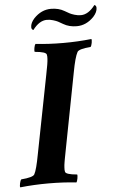

<svg xmlns="http://www.w3.org/2000/svg" viewBox="-66 -840 534 882"><g transform="rotate(-5 201.0 -398.5)"><path d="M203.1 -800.8Q238.3 -800.8 264.6 -785.2Q279.8 -776.4 287.1 -772.5Q294.4 -768.6 308.8 -764.2Q323.2 -759.8 337.9 -759.8Q372.6 -759.8 403.3 -800.8Q412.1 -797.9 412.1 -787.1Q412.1 -767.6 393.6 -747.1Q358.9 -710.9 314.5 -710.9Q279.3 -710.9 252.9 -726.6Q237.8 -735.4 230.5 -739.3Q223.1 -743.2 208.7 -747.6Q194.3 -752 179.7 -752Q145 -752 114.3 -710.9Q105.5 -713.9 105.5 -724.6Q105.5 -744.1 124 -764.6Q158.7 -800.8 203.1 -800.8ZM247.1 -639.6Q312.5 -639.6 376 -646.5Q378.4 -642.1 376 -628.7Q373.5 -615.2 369.1 -610.4Q314.5 -606 307.6 -592.8Q294.9 -569.8 282.2 -501L212.9 -141.6Q211.9 -136.7 209.7 -124.8Q207.5 -112.8 206.5 -108.2Q205.6 -103.5 204.1 -94.2Q202.6 -85 202.1 -80.6Q201.7 -76.2 201.2 -69.6Q200.7 -63 200.9 -58.3Q201.2 -53.7 202.1 -49.8Q204.1 -36.6 256.8 -32.2Q258.8 -27.3 256.3 -13.9Q253.9 -0.5 250 3.9Q190.4 -2.9 121.1 -2.9Q54.7 -2.9 -8.8 3.9Q-11.2 -0.5 -8.3 -13.9Q-5.4 -27.3 -1 -32.2Q53.7 -36.6 60.5 -49.8Q71.8 -69.8 85 -141.6L155.3 -501Q156.2 -505.9 158.4 -517.8Q160.6 -529.8 161.6 -534.4Q162.6 -539.1 164.1 -548.3Q165.5 -557.6 166 -562Q166.5 -566.4 167 -573Q167.5 -579.6 167.2 -584.2Q167 -588.9 166 -592.8Q164.1 -606 111.3 -610.4Q109.4 -615.2 111.8 -628.7Q114.3 -642.1 118.2 -646.5Q177.7 -639.6 247.1 -639.6Z"/></g></svg>

Font: Amiri
Style: Bold Slanted
Weight: 700
Italic angle: 9°
Designer: Khaled Hosny
Version: Version 000.107